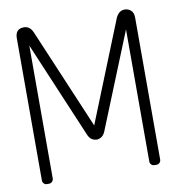

<svg xmlns="http://www.w3.org/2000/svg" viewBox="-79 -777 809 852"><g transform="rotate(-10 325.0 -351.5)"><path d="M538 -703Q554 -703 566 -692.5Q578 -682 578 -660V-20Q578 -12 572.5 -6Q567 0 558 0H549Q540 0 534.5 -6Q529 -12 529 -20V-615L355 -185Q344 -159 319 -156Q290 -156 278 -184L94 -619V-20Q94 -12 88 -6Q82 0 74 0H64Q56 0 50.5 -6Q45 -12 45 -20V-660Q45 -703 84 -703Q111 -703 124 -673L316 -220L498 -673Q512 -703 538 -703Z"/></g></svg>

Font: Text Me One
Style: Regular
Weight: 400
Designer: Julia Petretta
Foundry: Julia Petretta
Version: Version 1.003